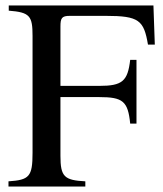

<svg xmlns="http://www.w3.org/2000/svg" viewBox="-20 -682 596 702"><path d="M546 -519 541 -662H12V-643C89 -637 99 -624 99 -551V-123C99 -36 87 -24 11 -19V0H292V-19C215 -23 201 -36 201 -112V-327H343C429 -327 448 -312 456 -230H479V-463H456C447 -385 427 -368 343 -368H201V-585C201 -616 206 -624 235 -624H367C488 -624 506 -608 521 -519Z"/></svg>

Font: XITS
Style: Regular
Weight: 400
Designer: MicroPress Inc., with final additions and corrections provided by Coen Hoffman, Elsevier (retired)
Version: Version 1.302